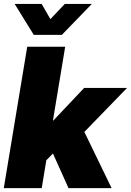

<svg xmlns="http://www.w3.org/2000/svg" viewBox="-20 -968 674 988"><path d="M-0.5 0 120.1 -727.5H315.4L252.4 -347.7H254.4L413.1 -515.6H633.8L414.1 -289.1L554.2 0H332.5L252.4 -178.2L218.3 -143.1L194.8 0ZM194.3 -947.8 239.3 -869.6 313.5 -947.8H452.1V-947.3L298.3 -788.6H153.8L55.7 -947.3V-947.8Z"/></svg>

Font: Inter Display Black
Style: Italic
Weight: 900
Italic angle: -9.39999°
Designer: Rasmus Andersson
Foundry: rsms
Version: Version 4.000;git-a52131595